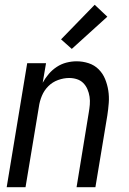

<svg xmlns="http://www.w3.org/2000/svg" viewBox="-20 -785 540 805"><path d="M8 0 94 -520H173L159 -438Q170 -458 184.5 -475Q199 -492 218 -504.5Q237 -517 258.5 -522.5Q280 -528 301 -528Q327 -528 351.5 -520Q376 -512 393.5 -494.5Q411 -477 420.5 -454Q430 -431 434 -405.5Q438 -380 436 -353.5Q434 -327 430 -301L380 0H301L352 -312Q355 -329 356.5 -346Q358 -363 355.5 -379.5Q353 -396 346.5 -411Q340 -426 329 -437Q318 -448 302.5 -453Q287 -458 270 -458Q247 -458 223.5 -449.5Q200 -441 182.5 -423.5Q165 -406 155.5 -383Q146 -360 143 -337L87 0ZM281 -580 236 -620 377 -765 430 -715Z"/></svg>

Font: Iosevka
Style: Italic
Weight: 400
Italic angle: -9°
Monospace: yes
Designer: Belleve Invis
Foundry: Belleve Invis
Version: Version 32.5.0; ttfautohint (v1.8.4)